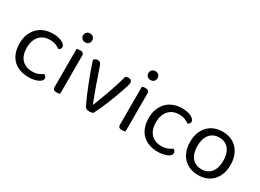

<svg xmlns="http://www.w3.org/2000/svg" viewBox="-29 -1259 2533 1873"><g transform="rotate(30 1237.0 -322.5)"><path d="M289 -408Q255 -408 226 -396.5Q197 -385 176 -362.5Q155 -340 143 -306.5Q131 -273 131 -230Q131 -144 174 -98.5Q217 -53 289 -53Q331 -53 359 -64.5Q387 -76 409 -91Q420 -85 427 -76Q434 -67 434 -54Q434 -40 423 -28Q412 -16 392.5 -7Q373 2 346.5 7.5Q320 13 289 13Q237 13 193 -2Q149 -17 117 -47Q85 -77 67 -122.5Q49 -168 49 -230Q49 -291 68 -336.5Q87 -382 119 -413Q151 -444 194.5 -459.5Q238 -475 287 -475Q318 -475 344.5 -469.5Q371 -464 390 -454Q409 -444 419.5 -431.5Q430 -419 430 -406Q430 -394 423 -385Q416 -376 405 -371Q383 -386 357 -397Q331 -408 289 -408Z M638 -2Q633 0 623 2.5Q613 5 601 5Q558 5 558 -31V-460Q563 -462 573.5 -464.5Q584 -467 596 -467Q638 -467 638 -430ZM546 -608Q546 -629 560.5 -643.5Q575 -658 598 -658Q621 -658 635 -643.5Q649 -629 649 -608Q649 -587 635 -572.5Q621 -558 598 -558Q575 -558 560.5 -572.5Q546 -587 546 -608Z M1140 -471Q1157 -471 1167.5 -462Q1178 -453 1178 -436Q1178 -425 1170 -397.5Q1162 -370 1149 -332.5Q1136 -295 1119.5 -250Q1103 -205 1084.5 -160.5Q1066 -116 1047.5 -75Q1029 -34 1013 -4Q1008 0 995.5 3Q983 6 969 6Q932 6 921 -15Q912 -32 898 -62Q884 -92 868 -130Q852 -168 835 -211Q818 -254 802 -296.5Q786 -339 772 -378.5Q758 -418 749 -449Q756 -459 768 -465Q780 -471 792 -471Q810 -471 819.5 -462Q829 -453 837 -432L899 -253Q905 -236 914 -211.5Q923 -187 932.5 -161.5Q942 -136 951.5 -112Q961 -88 967 -71H971Q1011 -172 1045.5 -270Q1080 -368 1106 -463Q1119 -471 1140 -471Z M1374 -2Q1369 0 1359 2.5Q1349 5 1337 5Q1294 5 1294 -31V-460Q1299 -462 1309.5 -464.5Q1320 -467 1332 -467Q1374 -467 1374 -430ZM1282 -608Q1282 -629 1296.5 -643.5Q1311 -658 1334 -658Q1357 -658 1371 -643.5Q1385 -629 1385 -608Q1385 -587 1371 -572.5Q1357 -558 1334 -558Q1311 -558 1296.5 -572.5Q1282 -587 1282 -608Z M1744 -408Q1710 -408 1681 -396.5Q1652 -385 1631 -362.5Q1610 -340 1598 -306.5Q1586 -273 1586 -230Q1586 -144 1629 -98.5Q1672 -53 1744 -53Q1786 -53 1814 -64.5Q1842 -76 1864 -91Q1875 -85 1882 -76Q1889 -67 1889 -54Q1889 -40 1878 -28Q1867 -16 1847.5 -7Q1828 2 1801.5 7.5Q1775 13 1744 13Q1692 13 1648 -2Q1604 -17 1572 -47Q1540 -77 1522 -122.5Q1504 -168 1504 -230Q1504 -291 1523 -336.5Q1542 -382 1574 -413Q1606 -444 1649.5 -459.5Q1693 -475 1742 -475Q1773 -475 1799.5 -469.5Q1826 -464 1845 -454Q1864 -444 1874.5 -431.5Q1885 -419 1885 -406Q1885 -394 1878 -385Q1871 -376 1860 -371Q1838 -386 1812 -397Q1786 -408 1744 -408Z M2425 -231Q2425 -175 2409 -130Q2393 -85 2363.5 -53Q2334 -21 2292 -4Q2250 13 2198 13Q2146 13 2104 -4Q2062 -21 2032 -53Q2002 -85 1986 -130Q1970 -175 1970 -231Q1970 -287 1986.5 -332Q2003 -377 2033 -409Q2063 -441 2105 -458Q2147 -475 2198 -475Q2249 -475 2291 -458Q2333 -441 2362.5 -409Q2392 -377 2408.5 -332Q2425 -287 2425 -231ZM2198 -409Q2130 -409 2091 -362Q2052 -315 2052 -231Q2052 -146 2090.5 -99.5Q2129 -53 2198 -53Q2267 -53 2305 -100Q2343 -147 2343 -231Q2343 -315 2304.5 -362Q2266 -409 2198 -409Z"/></g></svg>

Font: Baloo Bhai 2
Style: Regular
Weight: 400
Designer: Supriya Tembe, Noopur Datye and Ek Type
Foundry: Ek Type
Version: Version 1.640;PS 1.000;hotconv 16.6.51;makeotf.lib2.5.65220;